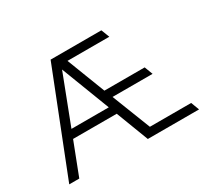

<svg xmlns="http://www.w3.org/2000/svg" viewBox="-156 -1088 1473 1350"><g transform="rotate(-30 581.0 -412.5)"><path d="M54 0H135.5L237 -263H591.5L692 0H1108L1082.5 -67H747.5L625 -380H950L924.5 -447H597.5L477.5 -758H817L791 -825H379ZM262.5 -330 414 -724.5 565.5 -330Z"/></g></svg>

Font: Spartan
Style: Regular
Weight: 400
Designer: Matt Bailey, Mirko Velimirovic
Foundry: Matt Bailey
Version: Version 1.003; ttfautohint (v1.8.3)